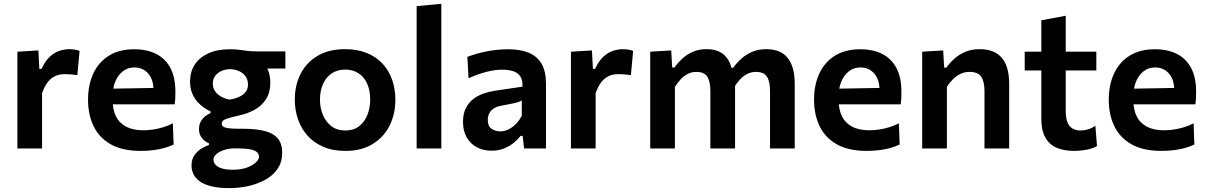

<svg xmlns="http://www.w3.org/2000/svg" viewBox="-20 -764 6212 988"><path d="M69.5 0Q69.5 -54 69.5 -104.5Q69.5 -155 69.5 -217V-267Q69.5 -323.5 69.5 -381.5Q69.5 -439.5 69.5 -498L177.5 -504.5L182.5 -409.5H193.5Q213.5 -452 238 -473.8Q262.5 -495.5 288.2 -503.2Q314 -511 336.5 -511Q348.5 -511 362.8 -509Q377 -507 389.5 -502L378 -377.5Q360 -380 345.2 -381.2Q330.5 -382.5 312.5 -382.5Q298.5 -382.5 282.5 -379Q266.5 -375.5 251 -365.2Q235.5 -355 221.5 -335.5Q207.5 -316 196.5 -284.5V-210.5Q196.5 -153.5 196.5 -103.8Q196.5 -54 196.5 0Z M704 12.5Q610 12.5 550 -21.5Q490 -55.5 461.5 -115Q433 -174.5 433 -251Q433 -327 460.2 -385.8Q487.5 -444.5 540.5 -477.5Q593.5 -510.5 670.5 -510.5Q737 -510.5 784.2 -486.2Q831.5 -462 857 -413.8Q882.5 -365.5 882.5 -292.5Q882.5 -273 881.8 -257.5Q881 -242 878.5 -227L768 -271.5Q769 -278.5 769.5 -285.8Q770 -293 770 -299.5Q770 -354.5 742.5 -385.8Q715 -417 671.5 -417Q638.5 -417 613.5 -398.2Q588.5 -379.5 574 -346Q559.5 -312.5 559.5 -268.5V-249Q559.5 -200.5 576.5 -165.8Q593.5 -131 629 -112.2Q664.5 -93.5 718.5 -93.5Q739.5 -93.5 765.8 -97.2Q792 -101 819 -109Q846 -117 869.5 -129.5L873.5 -20.5Q854.5 -11 829 -3.5Q803.5 4 772 8.2Q740.5 12.5 704 12.5ZM483 -227V-306.5L803.5 -312L878.5 -283.5V-227Z M1161 204Q1105 204 1067 194.5Q1029 185 1006.8 168.2Q984.5 151.5 975 130.8Q965.5 110 965.5 88.5Q965.5 55 981.5 33.2Q997.5 11.5 1018.8 -0.8Q1040 -13 1055 -18V-27Q1047 -29.5 1035 -38Q1023 -46.5 1013.5 -61.8Q1004 -77 1004 -100.5Q1004 -117 1010 -132Q1016 -147 1029.2 -159.8Q1042.5 -172.5 1063.5 -182V-191Q1049.5 -197 1031.5 -208.8Q1013.5 -220.5 996.8 -239Q980 -257.5 969 -284Q958 -310.5 958 -346Q958 -393.5 981.5 -430.5Q1005 -467.5 1051 -489Q1097 -510.5 1164.5 -510.5Q1191 -510.5 1211 -507.8Q1231 -505 1252.5 -502.2Q1274 -499.5 1306 -499.5H1448.5V-411.5Q1401 -411.5 1357 -411.5Q1313 -411.5 1267.5 -411.5L1301.5 -467.5Q1337.5 -446.5 1354.2 -414Q1371 -381.5 1371 -339Q1371 -289 1349.8 -255Q1328.5 -221 1292 -200.2Q1255.5 -179.5 1209 -169.5Q1164 -159.5 1142.5 -151.5Q1121 -143.5 1121 -128.5Q1121 -117.5 1130 -111.8Q1139 -106 1158.8 -103.8Q1178.5 -101.5 1210 -101.5H1230.5Q1296 -101.5 1340.8 -90.2Q1385.5 -79 1408.8 -52.2Q1432 -25.5 1432 21.5Q1432 70.5 1408 105.2Q1384 140 1343.8 161.8Q1303.5 183.5 1256 193.8Q1208.5 204 1161 204ZM1176 109.5Q1222 109.5 1252.2 97.8Q1282.5 86 1297.8 70.5Q1313 55 1313 43.5Q1313 30 1303.5 20Q1294 10 1268.8 4.8Q1243.5 -0.5 1195.5 -0.5H1179Q1156 0.5 1132.8 8Q1109.5 15.5 1094 28.5Q1078.5 41.5 1078.5 58Q1078.5 67.5 1084 77Q1089.5 86.5 1101 93.8Q1112.5 101 1131.2 105.2Q1150 109.5 1176 109.5ZM1161 -251.5Q1175 -253.5 1191.5 -258.2Q1208 -263 1222.8 -272Q1237.5 -281 1246.8 -295Q1256 -309 1256 -328.5Q1256 -356 1242 -373.5Q1228 -391 1206.8 -399.5Q1185.5 -408 1163.5 -408Q1141 -408 1121 -399.5Q1101 -391 1088 -374.5Q1075 -358 1075 -334.5Q1075 -311 1087.2 -294Q1099.5 -277 1119 -266.2Q1138.5 -255.5 1161 -251.5Z M1758 12.5Q1692 12.5 1643 -8.8Q1594 -30 1561.5 -67Q1529 -104 1513 -151.5Q1497 -199 1497 -251Q1497 -325.5 1527 -384.2Q1557 -443 1614.8 -477Q1672.5 -511 1755.5 -511Q1819.5 -511 1867.8 -491.2Q1916 -471.5 1948.8 -436Q1981.5 -400.5 1998 -353.2Q2014.5 -306 2014.5 -251Q2014.5 -176 1984.2 -116.5Q1954 -57 1896.5 -22.2Q1839 12.5 1758 12.5ZM1757.5 -92.5Q1800.5 -92.5 1828.8 -115.2Q1857 -138 1871 -174Q1885 -210 1885 -251Q1885 -299 1869.2 -333.8Q1853.5 -368.5 1824.5 -387.2Q1795.5 -406 1757 -406Q1714.5 -406 1685.2 -385.2Q1656 -364.5 1641.2 -329.5Q1626.5 -294.5 1626.5 -251Q1626.5 -210 1641 -174Q1655.5 -138 1684.8 -115.2Q1714 -92.5 1757.5 -92.5Z M2124 0Q2124 -54 2124 -104.5Q2124 -155 2124 -217V-493.5Q2124 -555 2124 -614.8Q2124 -674.5 2124 -732.5L2251 -744.5Q2251 -685 2251 -623.2Q2251 -561.5 2251 -493.5V-217Q2251 -155 2251 -104.5Q2251 -54 2251 0Z M2509 11.5Q2467 11.5 2434 -6Q2401 -23.5 2381.8 -56.8Q2362.5 -90 2362.5 -137Q2362.5 -178.5 2377 -207.2Q2391.5 -236 2415.2 -254.2Q2439 -272.5 2467.8 -282.5Q2496.5 -292.5 2526 -297L2668.5 -318Q2670 -353 2656.8 -372Q2643.5 -391 2619 -398.2Q2594.5 -405.5 2562.5 -405.5Q2545.5 -405.5 2525.8 -402.8Q2506 -400 2484.2 -394.5Q2462.5 -389 2439 -380.8Q2415.5 -372.5 2391 -361L2385 -471.5Q2403.5 -478.5 2426.8 -485.5Q2450 -492.5 2477.5 -498.2Q2505 -504 2534.8 -507.2Q2564.5 -510.5 2596 -510.5Q2657 -510.5 2700.2 -492.8Q2743.5 -475 2766.5 -436.2Q2789.5 -397.5 2789.5 -335.5Q2789.5 -311.5 2789.5 -276Q2789.5 -240.5 2789.5 -211V-156Q2789.5 -119.5 2789.5 -81.8Q2789.5 -44 2789.5 0H2677L2669.5 -65H2659Q2645 -46.5 2624 -29.2Q2603 -12 2574.2 -0.2Q2545.5 11.5 2509 11.5ZM2555 -88Q2576 -88 2596.5 -98Q2617 -108 2634.8 -126Q2652.5 -144 2665 -169V-247.5Q2658.5 -243 2647.8 -239.2Q2637 -235.5 2616 -231Q2595 -226.5 2557 -219.5Q2535.5 -215.5 2520.8 -206Q2506 -196.5 2498 -181.5Q2490 -166.5 2490 -147Q2490 -114.5 2509.8 -101.2Q2529.5 -88 2555 -88Z M2918 0Q2918 -54 2918 -104.5Q2918 -155 2918 -217V-267Q2918 -323.5 2918 -381.5Q2918 -439.5 2918 -498L3026 -504.5L3031 -409.5H3042Q3062 -452 3086.5 -473.8Q3111 -495.5 3136.8 -503.2Q3162.5 -511 3185 -511Q3197 -511 3211.2 -509Q3225.5 -507 3238 -502L3226.5 -377.5Q3208.5 -380 3193.8 -381.2Q3179 -382.5 3161 -382.5Q3147 -382.5 3131 -379Q3115 -375.5 3099.5 -365.2Q3084 -355 3070 -335.5Q3056 -316 3045 -284.5V-210.5Q3045 -153.5 3045 -103.8Q3045 -54 3045 0Z M3326 0Q3326 -54 3326 -104.5Q3326 -155 3326 -217V-267Q3326 -323.5 3326 -381.5Q3326 -439.5 3326 -498L3434 -504.5L3439 -416.5H3450.5Q3467 -440 3490.2 -461.8Q3513.5 -483.5 3544.5 -497.2Q3575.5 -511 3615 -511Q3674 -511 3706 -481.8Q3738 -452.5 3748.5 -397.5L3757 -395.5Q3759.5 -381.5 3761 -366.2Q3762.5 -351 3762.5 -334Q3762.5 -301.5 3762.5 -274.2Q3762.5 -247 3762.5 -217Q3762.5 -156.5 3762.5 -105.2Q3762.5 -54 3762.5 0H3635.5Q3635.5 -54 3635.5 -104.5Q3635.5 -155 3635.5 -210.5V-295Q3635.5 -344 3619.8 -369Q3604 -394 3563 -394Q3539 -394 3519 -383.8Q3499 -373.5 3482.8 -356Q3466.5 -338.5 3453 -317.5V-210.5Q3453 -153.5 3453 -103.8Q3453 -54 3453 0ZM3942.5 0Q3942.5 -54 3942.5 -104.5Q3942.5 -155 3942.5 -210.5V-295Q3942.5 -344 3926.8 -369Q3911 -394 3870 -394Q3845.5 -394 3825.5 -383.8Q3805.5 -373.5 3789 -356.2Q3772.5 -339 3759.5 -317.5L3741 -415H3752.5Q3770 -439.5 3794.2 -461.5Q3818.5 -483.5 3850.2 -497.2Q3882 -511 3922.5 -511Q3997.5 -511 4033.5 -465.5Q4069.5 -420 4069.5 -334Q4069.5 -301.5 4069.5 -274.2Q4069.5 -247 4069.5 -217Q4069.5 -156.5 4069.5 -105.2Q4069.5 -54 4069.5 0Z M4440 12.5Q4346 12.5 4286 -21.5Q4226 -55.5 4197.5 -115Q4169 -174.5 4169 -251Q4169 -327 4196.2 -385.8Q4223.5 -444.5 4276.5 -477.5Q4329.5 -510.5 4406.5 -510.5Q4473 -510.5 4520.2 -486.2Q4567.5 -462 4593 -413.8Q4618.5 -365.5 4618.5 -292.5Q4618.5 -273 4617.8 -257.5Q4617 -242 4614.5 -227L4504 -271.5Q4505 -278.5 4505.5 -285.8Q4506 -293 4506 -299.5Q4506 -354.5 4478.5 -385.8Q4451 -417 4407.5 -417Q4374.5 -417 4349.5 -398.2Q4324.5 -379.5 4310 -346Q4295.5 -312.5 4295.5 -268.5V-249Q4295.5 -200.5 4312.5 -165.8Q4329.5 -131 4365 -112.2Q4400.5 -93.5 4454.5 -93.5Q4475.5 -93.5 4501.8 -97.2Q4528 -101 4555 -109Q4582 -117 4605.5 -129.5L4609.5 -20.5Q4590.5 -11 4565 -3.5Q4539.5 4 4508 8.2Q4476.5 12.5 4440 12.5ZM4219 -227V-306.5L4539.5 -312L4614.5 -283.5V-227Z M4725.5 0Q4725.5 -54 4725.5 -104.5Q4725.5 -155 4725.5 -217V-267Q4725.5 -323.5 4725.5 -381.5Q4725.5 -439.5 4725.5 -498L4833.5 -504.5L4838.5 -416H4850Q4866.5 -440 4890.8 -461.8Q4915 -483.5 4947.2 -497.2Q4979.5 -511 5021 -511Q5097.5 -511 5135.2 -466.2Q5173 -421.5 5173 -334Q5173 -301.5 5173 -274.2Q5173 -247 5173 -217Q5173 -156.5 5173 -105.2Q5173 -54 5173 0H5046Q5046 -54 5046 -104.5Q5046 -155 5046 -210.5V-295Q5046 -344 5029.2 -369Q5012.5 -394 4969 -394Q4943.5 -394 4922.2 -383.8Q4901 -373.5 4883.8 -356.2Q4866.5 -339 4852.5 -317.5V-210.5Q4852.5 -153.5 4852.5 -103.8Q4852.5 -54 4852.5 0Z M5507 12.5Q5453.5 12.5 5416 -4.2Q5378.5 -21 5358.5 -57.5Q5338.5 -94 5338.5 -152.5Q5338.5 -189 5338.5 -226Q5338.5 -263 5338.5 -301.8Q5338.5 -340.5 5338.5 -381Q5338.5 -421.5 5338.5 -465Q5338.5 -519.5 5338.5 -565.5Q5338.5 -611.5 5338.5 -659.5L5464 -683Q5464 -645 5464 -611.2Q5464 -577.5 5464 -542.5Q5464 -507.5 5464 -465V-190.5Q5464 -142 5482.8 -117.2Q5501.5 -92.5 5542.5 -92.5Q5559.5 -92.5 5579.2 -98.5Q5599 -104.5 5616.5 -117L5625 -12.5Q5612.5 -4.5 5593.8 1Q5575 6.5 5552.5 9.5Q5530 12.5 5507 12.5ZM5253 -401.5V-498H5621.5V-401.5Q5573.5 -401.5 5525 -401.5Q5476.5 -401.5 5431 -401.5H5375.5Z M5956.5 12.5Q5862.5 12.5 5802.5 -21.5Q5742.5 -55.5 5714 -115Q5685.5 -174.5 5685.5 -251Q5685.5 -327 5712.8 -385.8Q5740 -444.5 5793 -477.5Q5846 -510.5 5923 -510.5Q5989.5 -510.5 6036.8 -486.2Q6084 -462 6109.5 -413.8Q6135 -365.5 6135 -292.5Q6135 -273 6134.2 -257.5Q6133.5 -242 6131 -227L6020.5 -271.5Q6021.5 -278.5 6022 -285.8Q6022.5 -293 6022.5 -299.5Q6022.5 -354.5 5995 -385.8Q5967.5 -417 5924 -417Q5891 -417 5866 -398.2Q5841 -379.5 5826.5 -346Q5812 -312.5 5812 -268.5V-249Q5812 -200.5 5829 -165.8Q5846 -131 5881.5 -112.2Q5917 -93.5 5971 -93.5Q5992 -93.5 6018.2 -97.2Q6044.5 -101 6071.5 -109Q6098.5 -117 6122 -129.5L6126 -20.5Q6107 -11 6081.5 -3.5Q6056 4 6024.5 8.2Q5993 12.5 5956.5 12.5ZM5735.5 -227V-306.5L6056 -312L6131 -283.5V-227Z"/></svg>

Font: Commissioner Thin SemiBold
Style: Regular
Weight: 600
Version: Version 1.000